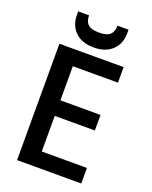

<svg xmlns="http://www.w3.org/2000/svg" viewBox="-164 -991 853 1079"><g transform="rotate(20 262.0 -451.5)"><path d="M189 -603V-399H429V-306H189V-93H459V0H75V-696H459V-603ZM413 -881Q413 -818 372.5 -780Q332 -742 262 -742Q192 -742 152 -780.5Q112 -819 112 -882V-903H177Q177 -867 196 -849Q215 -831 262 -831Q309 -831 328 -849Q347 -867 347 -903H413Z"/></g></svg>

Font: Poppins-tnum Medium
Style: Regular
Weight: 500
Designer: Ninad Kale (Devanagari), Jonny Pinhorn (Latin)
Foundry: Indian Type Foundry
Version: Version 4.004